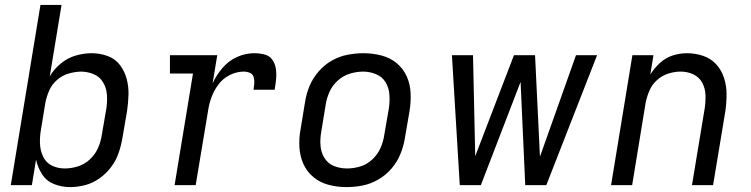

<svg xmlns="http://www.w3.org/2000/svg" viewBox="-20 -755 3064 783"><path d="M265 8Q296 8 327 0Q358 -8 385.5 -27.5Q413 -47 433 -73.5Q453 -100 463.5 -130.5Q474 -161 479 -191L498 -301Q503 -335 504 -368.5Q505 -402 496.5 -433.5Q488 -465 469 -490Q450 -515 419 -526.5Q388 -538 354 -538Q322 -538 289 -528.5Q256 -519 228.5 -496.5Q201 -474 183 -444L231 -735H145L24 0H110L127 -104Q134 -72 151.5 -44.5Q169 -17 200 -4.5Q231 8 265 8ZM244 -68Q215 -68 191 -80Q167 -92 155.5 -117Q144 -142 143 -170Q142 -198 147 -226L165 -336Q170 -361 180.5 -385.5Q191 -410 212 -428.5Q233 -447 258 -454.5Q283 -462 309 -463Q337 -463 362 -452.5Q387 -442 400.5 -419Q414 -396 416 -369Q418 -342 414 -314L395 -204Q391 -177 379.5 -151Q368 -125 346.5 -105Q325 -85 298 -76.5Q271 -68 244 -68Z M692 0H778L828 -300Q832 -329 842 -357Q852 -385 870.5 -410Q889 -435 917 -449Q945 -463 974 -463Q987 -463 999 -458Q1011 -453 1014.5 -440.5Q1018 -428 1017 -415Q1016 -402 1014 -389H1100Q1104 -411 1106 -432.5Q1108 -454 1105 -474.5Q1102 -495 1090.5 -511.5Q1079 -528 1058 -533Q1037 -538 1016 -538Q981 -538 946.5 -522.5Q912 -507 887 -477.5Q862 -448 847 -415L866 -530H673V-455H767Z M1393 8Q1426 8 1459 1.5Q1492 -5 1523 -23Q1554 -41 1577 -68Q1600 -95 1613 -127Q1626 -159 1631 -191L1650 -301Q1656 -338 1654.5 -375Q1653 -412 1638.5 -444Q1624 -476 1597 -498Q1570 -520 1534.5 -529Q1499 -538 1462 -538Q1430 -538 1396.5 -531.5Q1363 -525 1332.5 -507.5Q1302 -490 1278.5 -462.5Q1255 -435 1242 -403.5Q1229 -372 1224 -339L1206 -229Q1199 -192 1201 -155Q1203 -118 1217.5 -86Q1232 -54 1259 -32Q1286 -10 1321 -1Q1356 8 1393 8ZM1395 -68Q1367 -68 1342 -78Q1317 -88 1303 -111Q1289 -134 1287 -161.5Q1285 -189 1290 -217L1308 -327Q1312 -354 1323.5 -380Q1335 -406 1357 -426Q1379 -446 1406.5 -454.5Q1434 -463 1461 -463Q1488 -463 1513.5 -452.5Q1539 -442 1552.5 -419.5Q1566 -397 1568 -369.5Q1570 -342 1566 -314L1547 -204Q1543 -177 1531.5 -151Q1520 -125 1498 -104.5Q1476 -84 1449 -76Q1422 -68 1395 -68Z M1855 0H1941L2103 -421L2122 0H2208L2415 -530H2329L2182 -116L2162 -530H2076L1918 -118L1909 -530H1823Z M2472 0H2558L2613 -336Q2618 -361 2628.5 -385.5Q2639 -410 2659.5 -428.5Q2680 -447 2705.5 -455Q2731 -463 2756 -463Q2783 -463 2807 -452Q2831 -441 2843.5 -418Q2856 -395 2857 -368Q2858 -341 2854 -314L2802 0H2888L2938 -301Q2943 -336 2943 -370.5Q2943 -405 2933 -436.5Q2923 -468 2901.5 -492Q2880 -516 2848 -527Q2816 -538 2782 -538Q2753 -538 2724 -529Q2695 -520 2671.5 -498.5Q2648 -477 2632 -451L2645 -530H2559Z"/></svg>

Font: Iosevka Sparkle
Style: Italic
Weight: 400
Italic angle: -9°
Designer: Belleve Invis
Foundry: Belleve Invis
Version: Version 4.5.0; ttfautohint (v1.8.3)